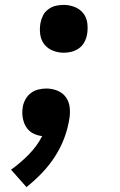

<svg xmlns="http://www.w3.org/2000/svg" viewBox="-20 -548 490 783"><path d="M88 215 25 144Q63 117 97 82.5Q131 48 152 7Q134 5 118 -2.5Q102 -10 91.5 -23.5Q81 -37 76 -54Q71 -71 71 -89Q71 -95 71.5 -101Q72 -107 73 -113Q76 -129 84.5 -144Q93 -159 106.5 -169Q120 -179 136.5 -183Q153 -187 169 -187Q192 -187 213.5 -178.5Q235 -170 248 -152.5Q261 -135 264 -111.5Q267 -88 263 -65Q257 -25 242.5 14Q228 53 205 89Q182 125 152 156.5Q122 188 88 215ZM240 -333Q217 -333 195.5 -341.5Q174 -350 160.5 -367.5Q147 -385 144 -408Q141 -431 145 -454Q148 -470 155.5 -485Q163 -500 177.5 -510.5Q192 -521 208 -524.5Q224 -528 240 -528Q263 -528 284.5 -519.5Q306 -511 319.5 -494Q333 -477 336 -454Q339 -431 335 -407Q332 -391 324 -376Q316 -361 302 -351Q288 -341 272 -337Q256 -333 240 -333Z"/></svg>

Font: Iosevka Aile
Style: Bold Italic
Weight: 700
Italic angle: -9°
Designer: Belleve Invis
Foundry: Belleve Invis
Version: Version 28.0.1; ttfautohint (v1.8.4)